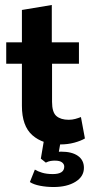

<svg xmlns="http://www.w3.org/2000/svg" viewBox="-20 -570 369 771"><path d="M222 10Q152 10 110 -27Q68 -64 68 -145V-314H5V-400H68V-530L188 -550V-400H297V-314H189V-161Q189 -119 206.5 -104Q224 -89 256 -89Q270 -89 282.5 -92.5Q295 -96 305 -100L321 -14Q304 -4 278 3Q252 10 222 10ZM195 181Q167 181 141 176Q115 171 100 161L120 111Q131 118 149 123.5Q167 129 192 129Q238 129 238 99Q238 89 229 82Q220 75 200 75Q191 75 182.5 76.5Q174 78 164 83L144 67L157 -10H225L213 58L181 48Q192 43 203.5 41Q215 39 226 39Q269 39 293 56Q317 73 317 104Q317 139 283 160Q249 181 195 181Z"/></svg>

Font: Rokkitt SemiBold
Style: Bold
Weight: 700
Version: Version 3.103